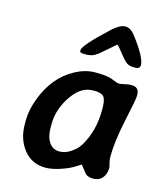

<svg xmlns="http://www.w3.org/2000/svg" viewBox="-111 -835 763 905"><g transform="rotate(15 270.5 -382.5)"><path d="M170.9 -218.8V-200.7Q170.9 -156.7 189.2 -130.1Q207.5 -103.5 240.2 -103.5L244.6 -104Q268.1 -104 295.4 -122.3Q322.8 -140.6 337.4 -165Q383.8 -242.2 383.8 -344.7V-353Q383.8 -394 372.1 -408.4Q360.4 -422.9 322.3 -422.9L317.9 -422.4Q263.7 -422.4 222.2 -365.7Q170.9 -295.9 170.9 -218.8ZM240.2 -577.6H231.9L228 -578.1Q212.4 -578.1 212.4 -587.4V-590.8Q212.4 -614.7 327.6 -721.2Q362.8 -753.4 388.4 -753.4Q414.1 -753.4 435.5 -725.6Q505.9 -634.3 505.9 -596.7Q505.9 -577.6 484.9 -577.6H476.6Q451.2 -577.6 437.5 -589.4Q423.8 -601.1 400.9 -630.6Q377.9 -660.2 374.8 -660.2Q371.6 -660.2 355.7 -645.8Q339.8 -631.3 330.6 -623.8Q321.3 -616.2 310.5 -606.4Q299.8 -596.7 283.9 -587.2Q268.1 -577.6 240.2 -577.6ZM49.3 -185.5V-204.6Q49.3 -253.9 70.3 -310.5Q114.7 -430.2 210.9 -481.4Q259.8 -507.3 306.2 -507.3H314.9Q368.7 -507.3 393.6 -496.3Q418.5 -485.4 428.5 -485.4Q438.5 -485.4 455.6 -489.7Q472.7 -494.1 487.3 -494.1Q525.4 -494.1 525.4 -457V-449.2Q525.4 -434.1 502 -325.7Q478.5 -217.3 478.5 -143.6Q478.5 -124.5 482.9 -110.4Q487.3 -96.2 487.3 -90.8Q487.3 -58.6 470.7 -39.8Q454.1 -21 425.5 -21Q397 -21 383.8 -38.6Q358.9 -71.3 357.9 -71.3Q356.9 -71.3 332.8 -55.7Q308.6 -40 267.6 -26.4Q226.6 -12.7 195.8 -12.7Q128.9 -12.7 89.1 -62.7Q49.3 -112.8 49.3 -185.5Z"/></g></svg>

Font: Averia Sans Libre
Style: Bold Italic
Weight: 700
Italic angle: -6.90001°
Version: Version 1.002